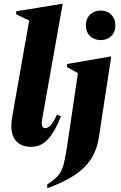

<svg xmlns="http://www.w3.org/2000/svg" viewBox="-20 -770 643 1020"><path d="M145 10Q86 10 58.5 -30Q31 -70 45 -150L135 -661L66 -694V-710L310 -750H313L203 -131Q200 -113 204.5 -101Q209 -89 221 -89Q234 -89 249 -104.5Q264 -120 282 -160L304 -153Q277 -80 239 -35Q201 10 145 10ZM515 -557Q481 -557 458.5 -578.5Q436 -600 436 -635Q436 -670 458.5 -692Q481 -714 515 -714Q549 -714 571 -692Q593 -670 593 -635Q593 -600 571 -578.5Q549 -557 515 -557ZM231 230V210Q258 191 275.5 176Q293 161 303.5 141.5Q314 122 321 91Q328 60 336 10L394 -381L336 -414V-430L568 -470H571L505 -39Q491 56 427 119.5Q363 183 231 230Z"/></svg>

Font: Spectral ExtraBold
Style: Italic
Weight: 800
Italic angle: -10°
Designer: Jean-Baptiste Levee
Foundry: Production Type
Version: Version 2.001